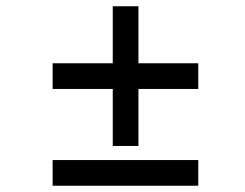

<svg xmlns="http://www.w3.org/2000/svg" viewBox="-20 -533 781 613"><path d="M613 -22H148V60H613ZM613 -331H422V-513H340V-331H148V-249H340V-67H422V-249H613Z"/></svg>

Font: Charger Monospace
Style: Regular
Weight: 400
Designer: Jasper
Foundry: Cannot Into Space Fonts
Version: Version 0.980